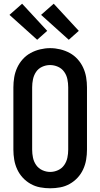

<svg xmlns="http://www.w3.org/2000/svg" viewBox="-20 -1005 540 1033"><path d="M250 8Q223 8 196 3Q169 -2 145 -15.5Q121 -29 102.5 -49Q84 -69 72.5 -94Q61 -119 56.5 -146Q52 -173 52 -200V-535Q52 -562 56.5 -589Q61 -616 72.5 -641Q84 -666 102.5 -686.5Q121 -707 145 -720Q169 -733 196 -739.5Q223 -746 250 -746Q277 -746 304 -739.5Q331 -733 355 -720Q379 -707 397.5 -686.5Q416 -666 427.5 -641Q439 -616 443.5 -589Q448 -562 448 -535V-200Q448 -173 443.5 -146Q439 -119 427.5 -94Q416 -69 397.5 -49Q379 -29 355 -15.5Q331 -2 304 3Q277 8 250 8ZM250 -80Q272 -80 292.5 -89.5Q313 -99 325.5 -117Q338 -135 342.5 -156.5Q347 -178 347 -200V-535Q347 -557 342.5 -579Q338 -601 325 -619Q312 -637 291.5 -646Q271 -655 249 -655Q227 -655 206.5 -645.5Q186 -636 174 -618Q162 -600 157.5 -578.5Q153 -557 153 -535V-200Q153 -178 157.5 -156.5Q162 -135 174.5 -117Q187 -99 207.5 -89.5Q228 -80 250 -80ZM350 -791 201 -925 269 -985 404 -839ZM180 -791 31 -925 99 -985 234 -839Z"/></svg>

Font: Zed Sans Semibold
Style: Regular
Weight: 600
Designer: Belleve Invis
Foundry: Belleve Invis
Version: Version 1.0.0; ttfautohint (v1.8.4)